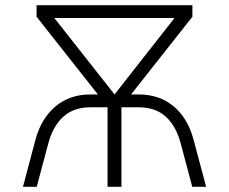

<svg xmlns="http://www.w3.org/2000/svg" viewBox="-20 -720 882 740"><path d="M421.5 -356 652.5 -650.5H189.5ZM373.5 -335.5 121 -655.5V-700H721.5V-655.5L469 -335.5ZM68.5 0 116.5 -181Q138.5 -263 193.5 -309.5Q248.5 -356 328.5 -356H514Q595 -356 649.8 -309.8Q704.5 -263.5 726 -181.5L774.5 0H721L676 -169Q658 -235.5 618.2 -271Q578.5 -306.5 514 -306.5H448V0H394.5V-306.5H328.5Q265 -306.5 224.8 -270.8Q184.5 -235 166.5 -168.5L121.5 0Z"/></svg>

Font: Overpass ExtraLight
Style: Regular
Weight: 250
Designer: Delve Withrington, Dave Bailey, Thomas Jockin
Foundry: Delve Fonts LLC
Version: Version 4.000